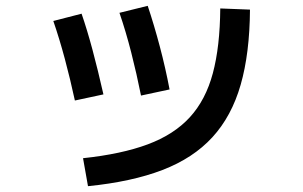

<svg xmlns="http://www.w3.org/2000/svg" viewBox="-20 -611 1040 659"><path d="M265 -68Q397 -82 487 -115.5Q577 -149 631.5 -208.5Q686 -268 710.5 -359.5Q735 -451 736 -582L838 -578Q837 -428 806 -320Q775 -212 709 -140Q643 -68 537.5 -27.5Q432 13 282 28ZM237 -266Q221 -340 202.5 -409Q184 -478 163 -539L260 -564Q279 -509 297.5 -440Q316 -371 335 -287ZM464 -283Q449 -358 430.5 -430.5Q412 -503 390 -567L487 -591Q509 -525 528.5 -451.5Q548 -378 562 -304Z"/></svg>

Font: M PLUS 1 Medium
Style: Regular
Weight: 500
Designer: Coji Morishita
Foundry: UNDERFOREST DESIGN
Version: Version 1.001